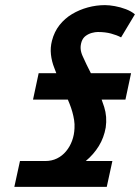

<svg xmlns="http://www.w3.org/2000/svg" viewBox="-20 -730 547 750"><path d="M157 -101H58L36 0H397L419 -101H315Q346 -127 366 -159.5Q386 -192 393 -232Q396 -253 394.5 -273Q393 -293 387 -312L377 -341H470L492 -444H335L318 -478Q309 -497 302.5 -511.5Q296 -526 295 -539.5Q294 -553 299 -568Q304 -582 315 -590Q326 -598 339 -601.5Q352 -605 362 -605Q391 -605 413.5 -599Q436 -593 453 -584L507 -674Q493 -686 472 -694Q451 -702 429 -706Q407 -710 390 -710Q356 -710 323 -701Q290 -692 261.5 -675Q233 -658 212.5 -632Q192 -606 183 -571Q176 -544 179 -517Q182 -490 192 -465L200 -444H131L109 -341H245L252 -324Q258 -309 262.5 -293Q267 -277 269.5 -261Q272 -245 271 -229Q270 -203 261.5 -180Q253 -157 238 -139Q223 -121 202.5 -111Q182 -101 157 -101Z"/></svg>

Font: Advent Pro
Style: Bold Italic
Weight: 700
Italic angle: -12°
Designer: VivaRado, Andreas Kalpakidis
Foundry: VivaRado, Andreas Kalpakidis
Version: Version 3.000